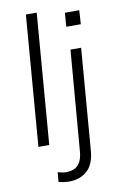

<svg xmlns="http://www.w3.org/2000/svg" viewBox="-103 -791 660 1066"><g transform="rotate(-10 227.5 -258.5)"><path d="M63 0 122 -736H183L124 0ZM144 157Q171 165 192 165Q215 165 235.5 156.5Q256 148 269.5 125Q283 102 286 59L332 -501H392L346 71Q340 148 299.5 183.5Q259 219 199 219Q185 219 170 217Q155 215 139 211ZM337 -708H418L413 -630H331Z"/></g></svg>

Font: Muli Light
Style: Italic
Weight: 300
Italic angle: -4.541°
Designer: Vernon Adams
Foundry: Vernon Adams
Version: Version 2.100; ttfautohint (v1.8.1.43-b0c9)